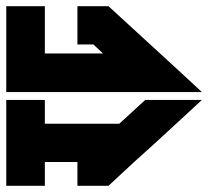

<svg xmlns="http://www.w3.org/2000/svg" viewBox="-46 -675 674 622"><g transform="rotate(-90 291.0 -364.0)"><path d="M0 -680.7V-555.7H77.1V-450.2H0V-349.6L77.1 -266.6L85.9 -256.8L129.9 -208L206.1 -125L278.3 -46.9V-230.5L201.2 -314.5V-555.7H278.3V-680.7ZM303.7 -680.7V-555.7V-230.5V-46.9L376 -125L582 -349.6V-450.2H458V-398.4L428.7 -367.2V-555.7H582V-680.7H428.7Z"/></g></svg>

Font: Puffy Slushy
Style: Regular
Weight: 400
Designer: Intuisi Creative
Foundry: Intuisi Creative
Version: Version 001.000